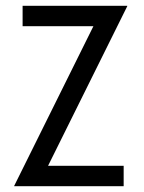

<svg xmlns="http://www.w3.org/2000/svg" viewBox="-20 -645 498 665"><path d="M29.2 0V-1.4L303.5 -554.2H58.3V-625H420.8V-623.6L146.5 -70.8H408.3V0Z"/></svg>

Font: Afacad Flux
Style: Regular
Weight: 400
Designer: Kristian Moeller
Foundry: Dicotype
Version: Version 1.100